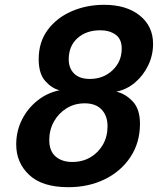

<svg xmlns="http://www.w3.org/2000/svg" viewBox="-20 -768 678 799"><path d="M264.5 11Q156 11 101.8 -39.8Q47.5 -90.5 47.5 -167Q47.5 -222 71 -269.2Q94.5 -316.5 135.5 -349.2Q176.5 -382 228 -392.5Q196.5 -399.5 168.8 -430.2Q141 -461 141 -522Q141 -593 178.5 -643.5Q216 -694 278 -721Q340 -748 413.5 -748Q506 -748 561.5 -703.5Q617 -659 617 -585.5Q617 -538.5 597 -496.5Q577 -454.5 542.5 -425Q508 -395.5 464 -386.5Q501 -378.5 531.8 -346.5Q562.5 -314.5 562.5 -253Q562.5 -174.5 523 -114.8Q483.5 -55 416 -22Q348.5 11 264.5 11ZM354 -439.5Q410 -439.5 448.2 -475.5Q486.5 -511.5 486.5 -566Q486.5 -605.5 461 -623.8Q435.5 -642 397 -642Q339.5 -642 302.8 -609.5Q266 -577 266 -521Q266 -484 288.5 -461.8Q311 -439.5 354 -439.5ZM280.5 -94Q323.5 -94 356.5 -113.5Q389.5 -133 408.5 -166.5Q427.5 -200 427.5 -242.5Q427.5 -286 403 -312Q378.5 -338 332.5 -338Q290 -338 256.8 -317.2Q223.5 -296.5 204.2 -261.8Q185 -227 185 -185Q185 -140 211.2 -117Q237.5 -94 280.5 -94Z"/></svg>

Font: Epilogue SemiBold
Style: Italic
Weight: 600
Italic angle: -12°
Designer: Tyler Finck
Foundry: Etcetera Type Co
Version: Version 2.111; ttfautohint (v1.8.3)